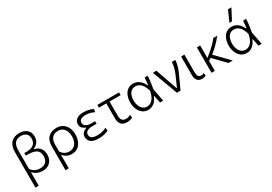

<svg xmlns="http://www.w3.org/2000/svg" viewBox="40 -1926 4610 3254"><g transform="rotate(-30 2345.0 -298.5)"><path d="M93 194.5V-502Q93 -623 152.5 -684Q212 -745 314 -745Q402.5 -745 459 -698.5Q515.5 -652 515.5 -565Q515.5 -516 498.5 -481Q481.5 -446 454.8 -424Q428 -402 397.5 -391V-383.5Q418 -379.5 443.8 -368.5Q469.5 -357.5 493.2 -335.8Q517 -314 532.5 -279Q548 -244 548 -192Q548 -137.5 525.5 -91.5Q503 -45.5 458.2 -17.5Q413.5 10.5 346.5 10.5Q287 10.5 239.8 -11Q192.5 -32.5 164 -67H157.5V192ZM329.5 -48Q383.5 -48 417 -68.5Q450.5 -89 466.2 -123Q482 -157 482 -198.5Q482 -288.5 424.8 -323Q367.5 -357.5 268.5 -357.5H222.5V-408H268Q361.5 -408 407.2 -448.2Q453 -488.5 453 -557.5Q453 -627.5 412.8 -658.2Q372.5 -689 313 -689Q238.5 -689 197.8 -642.8Q157 -596.5 157 -498V-136.5Q185 -93 227.8 -70.5Q270.5 -48 329.5 -48Z M682 194.5V-269.5Q682 -390.5 743.5 -448.5Q805 -506.5 903.5 -506.5Q975.5 -506.5 1026.2 -473Q1077 -439.5 1104 -381.2Q1131 -323 1131 -249.5Q1131 -180 1107 -120.8Q1083 -61.5 1035.2 -25.5Q987.5 10.5 915.5 10.5Q864.5 10.5 823.2 -9.2Q782 -29 753 -64.5H746V192ZM899 -49Q957.5 -49 994 -77.5Q1030.5 -106 1047.5 -151.8Q1064.5 -197.5 1064.5 -250Q1064.5 -305 1046.8 -350Q1029 -395 993 -421.8Q957 -448.5 903 -448.5Q828.5 -448.5 787.2 -404.2Q746 -360 746 -265V-137Q771.5 -95.5 810 -72.2Q848.5 -49 899 -49Z M1443.5 9.5Q1366.5 9.5 1323 -10.5Q1279.5 -30.5 1261.8 -62.5Q1244 -94.5 1244 -130Q1244 -167.5 1260.8 -192.5Q1277.5 -217.5 1301 -231.8Q1324.5 -246 1345.5 -251.5V-258.5Q1311.5 -269 1281.2 -297.5Q1251 -326 1251 -377Q1251 -431 1295.5 -468.5Q1340 -506 1433.5 -506Q1485.5 -506 1536.2 -494Q1587 -482 1617 -466L1610 -406.5Q1566.5 -429 1523.8 -438.5Q1481 -448 1443.5 -448Q1382 -448 1349.2 -427.5Q1316.5 -407 1316.5 -365.5Q1316.5 -328 1351.8 -302Q1387 -276 1454.5 -276H1531V-225.5H1442.5Q1385.5 -225.5 1347.2 -203Q1309 -180.5 1309 -136.5Q1309 -112.5 1321.2 -92.5Q1333.5 -72.5 1364 -60.5Q1394.5 -48.5 1449.5 -48.5Q1500.5 -48.5 1547.8 -61Q1595 -73.5 1627 -92.5L1634 -32Q1609 -18 1559 -4.2Q1509 9.5 1443.5 9.5Z M1994.5 10.5Q1846.5 10.5 1846.5 -148.5V-442H1702.5V-495.5H2127.5V-442H1910V-160Q1910 -47.5 2010 -47.5Q2032.5 -47.5 2056 -54.2Q2079.5 -61 2097 -75L2104 -16Q2089 -5 2060.2 2.8Q2031.5 10.5 1994.5 10.5Z M2412 10Q2345.5 10 2299.2 -26.5Q2253 -63 2229 -122.5Q2205 -182 2205 -249.5Q2205 -323 2228.2 -381.2Q2251.5 -439.5 2296.2 -473Q2341 -506.5 2406 -506.5Q2474.5 -506.5 2525.5 -465.2Q2576.5 -424 2606 -356H2614Q2620 -394 2622.8 -429Q2625.5 -464 2627 -495.5L2688 -499.5Q2685.5 -437 2677 -372.2Q2668.5 -307.5 2657 -247.5Q2669.5 -185.5 2681.5 -124Q2693 -62 2705 0H2642.5Q2635 -36.5 2628 -73Q2620.5 -109.5 2613 -145.5H2606Q2578 -72 2527.2 -31Q2476.5 10 2412 10ZM2423.5 -49Q2482 -49 2528.5 -99.2Q2575 -149.5 2596 -257Q2565 -360 2520 -403.2Q2475 -446.5 2419.5 -446.5Q2367.5 -446.5 2334.8 -420Q2302 -393.5 2286.5 -348.5Q2271 -303.5 2271 -249Q2271 -198.5 2287.8 -152.8Q2304.5 -107 2338.5 -78Q2372.5 -49 2423.5 -49Z M2973 0Q2956 -47 2938.5 -95Q2920.5 -142.5 2904 -187.5L2871.5 -275.5Q2851.5 -329.5 2831 -385.5Q2810 -441.5 2790 -495.5L2858.5 -498Q2875 -451 2894.8 -394.5Q2914.5 -338 2935 -279Q2955.5 -220 2974.5 -166L3007.5 -71.5H3015L3107.5 -281Q3131.5 -338.5 3144.8 -390.2Q3158 -442 3159.5 -495.5H3227.5Q3225.5 -434.5 3206.8 -374.5Q3188 -314.5 3162.5 -258.5Q3133 -194 3103.5 -129Q3074 -64 3044.5 0Z M3464.5 10.5Q3405.5 10.5 3373.8 -25.8Q3342 -62 3342 -136.5V-495.5L3406 -497.5V-150.5Q3406 -99.5 3422.8 -73.5Q3439.5 -47.5 3481 -47.5Q3494.5 -47.5 3507 -51Q3519.5 -54.5 3533.5 -63L3539.5 -6.5Q3508.5 10.5 3464.5 10.5Z M3650.5 0V-495.5L3715 -498V-250L3765.5 -292Q3836 -349 3887.2 -399.8Q3938.5 -450.5 3971.5 -495.5H4048Q4022 -461.5 3990.5 -425.8Q3959 -390 3916 -349.2Q3873 -308.5 3812.5 -260L3904.5 -166Q3941.5 -128 3983.5 -85Q4025.5 -42 4066.5 0H3982Q3949 -34.5 3917.5 -67Q3885.5 -99.5 3853 -133L3762.5 -226.5L3715 -195V0Z M4339 10Q4272.5 10 4226.2 -26.5Q4180 -63 4156 -122.5Q4132 -182 4132 -249.5Q4132 -323 4155.2 -381.2Q4178.5 -439.5 4223.2 -473Q4268 -506.5 4333 -506.5Q4401.5 -506.5 4452.5 -465.2Q4503.5 -424 4533 -356H4541Q4547 -394 4549.8 -429Q4552.5 -464 4554 -495.5L4615 -499.5Q4612.5 -437 4604 -372.2Q4595.5 -307.5 4584 -247.5Q4596.5 -185.5 4608.5 -124Q4620 -62 4632 0H4569.5Q4562 -36.5 4555 -73Q4547.5 -109.5 4540 -145.5H4533Q4505 -72 4454.2 -31Q4403.5 10 4339 10ZM4350.5 -49Q4409 -49 4455.5 -99.2Q4502 -149.5 4523 -257Q4492 -360 4447 -403.2Q4402 -446.5 4346.5 -446.5Q4294.5 -446.5 4261.8 -420Q4229 -393.5 4213.5 -348.5Q4198 -303.5 4198 -249Q4198 -198.5 4214.8 -152.8Q4231.5 -107 4265.5 -78Q4299.5 -49 4350.5 -49ZM4336 -580Q4359.5 -633 4383 -686Q4406 -738.5 4429 -790.5L4497 -792.5Q4469 -739 4441.5 -686.5Q4414 -634 4386 -581.5Z"/></g></svg>

Font: Heraclito Light
Style: Regular
Weight: 300
Designer: Kostas Bartsokas (font) & Cristiano Sobral (main changes)
Foundry: Kostas Bartsokas (font) & Cristiano Sobral (main changes)
Version: Version 1.00;July 8, 2020;FontCreator 13.0.0.2655 64-bit